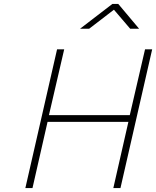

<svg xmlns="http://www.w3.org/2000/svg" viewBox="-20 -949 788 969"><path d="M628 -334H220L144 0H108L268 -700H304L227 -368H635L712 -700H748L588 0H552ZM547 -929H577L682 -804H637L555 -900L430 -804H384Z"/></svg>

Font: Panefresco 1wt
Style: Italic
Weight: 250
Version: Version 1.000